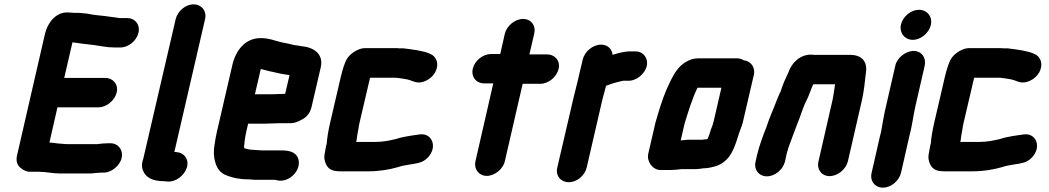

<svg xmlns="http://www.w3.org/2000/svg" viewBox="-20 -749 4817 882"><path d="M564 -666H529C513 -668 506 -670 486 -672C451 -678 416 -678 383 -686L364 -688C355 -689 347 -690 339 -690H321C310 -690 301 -692 289 -692C235 -692 198 -644 186 -591L58 -34C53 -11 58 8 73 21C88 34 104 41 120 40H157C193 40 220 48 257 48H392C406 48 417 45 431 45C436 44 441 44 446 44H456C492 44 531 12 539 -24C547 -60 523 -91 487 -91H477C461 -91 441 -89 428 -87H289C283 -87 277 -87 271 -88L246 -90C233 -91 221 -94 207 -94L244 -256H432C469 -256 507 -287 516 -324C525 -361 500 -391 463 -391H275L313 -555L316 -554L333 -552C340 -551 346 -550 353 -549L370 -547C384 -546 398 -543 412 -542C443 -538 471 -531 504 -531H533C570 -531 607 -561 616 -598C625 -635 601 -666 564 -666Z M787 -661 638 -19C628 8 631 31 647 52C662 71 686 81 721 83C727 83 733 83 740 84L750 85C787 88 827 57 838 22C850 -16 827 -47 793 -50L781 -51L922 -661C931 -698 906 -729 869 -729C832 -729 796 -698 787 -661Z M1232 -316H1151L1178 -432C1192 -429 1205 -425 1217 -422C1244 -417 1269 -409 1297 -406L1310 -404L1290 -318C1277 -318 1246 -316 1232 -316ZM1263 -183H1316C1331 -183 1349 -189 1371 -202C1393 -215 1405 -233 1411 -257L1454 -442C1466 -502 1421 -532 1364 -537L1347 -540L1331 -542C1314 -546 1291 -552 1272 -555C1242 -562 1216 -574 1178 -574C1107 -574 1063 -519 1047 -449L976 -142C973 -129 971 -117 969 -106C964 -74 960 -52 964 -27C969 7 981 37 1010 52C1040 66 1077 75 1123 75H1129C1137 76 1144 77 1152 77H1245C1302 98 1368 35 1350 -20C1341 -47 1315 -58 1275 -58H1183C1174 -58 1164 -60 1153 -60C1148 -60 1132 -62 1127 -62L1113 -65C1109 -66 1106 -67 1103 -68C1102 -70 1101 -72 1101 -75C1101 -76 1102 -76 1101 -77C1102 -82 1103 -88 1103 -94C1105 -109 1107 -126 1111 -143L1120 -181H1201C1215 -181 1249 -183 1263 -183Z M1481 -90 1478 -79C1475 -66 1474 -53 1471 -40C1468 -24 1471 -8 1479 8C1491 31 1510 38 1546 38H1672C1724 38 1769 30 1811 18C1823 13 1840 11 1855 8C1894 1 1921 1 1946 -26C1992 -75 1964 -142 1904 -131C1869 -126 1830 -121 1797 -110C1768 -103 1738 -97 1703 -97H1616L1618 -104C1620 -119 1622 -136 1626 -154C1627 -163 1629 -174 1632 -187L1680 -392H1794C1797 -392 1801 -392 1806 -391L1822 -389C1838 -387 1861 -383 1873 -377L1882 -374C1920 -360 1962 -387 1978 -415C2001 -456 1983 -491 1957 -501L1948 -505C1916 -517 1873 -522 1833 -527H1814C1807 -528 1801 -528 1795 -528H1657C1626 -528 1591 -504 1576 -482C1564 -465 1553 -427 1546 -398L1497 -187C1489 -152 1483 -120 1481 -90Z M2299 -594 2278 -501H2236C2199 -501 2161 -471 2152 -434C2143 -397 2167 -366 2204 -366H2246L2164 -8C2156 28 2180 59 2216 59C2252 59 2291 28 2299 -8L2381 -364H2462C2499 -364 2537 -395 2546 -432C2555 -469 2530 -499 2493 -499H2412L2434 -594C2443 -631 2420 -662 2383 -662C2346 -662 2308 -631 2299 -594Z M2951 -446C2959 -482 2935 -513 2899 -513H2868C2844 -511 2817 -505 2794 -497C2792 -522 2773 -544 2741 -544C2704 -544 2666 -513 2657 -476L2633 -374C2628 -352 2619 -318 2613 -293L2540 21C2531 58 2556 88 2593 88C2630 88 2666 58 2675 21L2748 -295C2753 -315 2760 -336 2764 -355C2781 -361 2799 -368 2817 -372C2825 -373 2836 -378 2844 -378H2868C2904 -378 2943 -410 2951 -446Z M3294 -346 3258 -190C3255 -183 3255 -179 3254 -176C3252 -170 3249 -163 3246 -155L3239 -133L3231 -112L3230 -110C3227 -110 3225 -110 3224 -109C3218 -109 3212 -108 3205 -107H3138L3107 -104L3125 -182C3143 -241 3161 -298 3184 -346ZM3013 32H3059C3073 32 3096 30 3110 28H3166C3173 28 3181 28 3190 27L3206 25C3210 24 3213 24 3216 24C3227 24 3238 22 3250 19C3282 12 3303 1 3326 -25C3347 -52 3358 -83 3369 -118L3376 -140C3382 -158 3386 -164 3392 -186L3443 -405C3451 -440 3428 -469 3397 -472C3387 -478 3377 -481 3366 -481H3186C3165 -481 3144 -474 3122 -459C3084 -433 3063 -384 3041 -336C3022 -291 3006 -238 2991 -186L2958 -43C2950 -8 2977 31 3013 32Z M3586 -7 3592 -34C3593 -39 3594 -46 3598 -57C3600 -66 3603 -75 3606 -82L3617 -112C3624 -131 3635 -160 3643 -181C3658 -216 3668 -256 3686 -290C3698 -313 3705 -340 3716 -362H3816C3815 -359 3815 -350 3814 -347C3811 -330 3809 -311 3805 -292L3740 -8C3731 29 3754 60 3791 60C3828 60 3866 29 3875 -8L3940 -291C3949 -332 3953 -373 3957 -409C3967 -464 3942 -497 3884 -497H3727C3721 -497 3715 -497 3709 -498C3659 -500 3618 -464 3602 -417C3589 -390 3576 -361 3567 -332C3566 -329 3565 -326 3563 -323C3559 -315 3555 -305 3550 -293C3534 -250 3515 -210 3501 -166C3485 -125 3468 -81 3457 -34L3451 -7C3442 30 3466 61 3503 61C3540 61 3577 30 3586 -7Z M4093 -448 4051 -265C4047 -248 4043 -231 4040 -214L4031 -164C4029 -149 4026 -135 4022 -122L3984 45C3975 82 3999 113 4036 113C4073 113 4110 82 4119 45L4157 -122C4170 -169 4175 -217 4186 -265L4228 -448C4236 -484 4213 -515 4177 -515C4141 -515 4101 -484 4093 -448ZM4119 -637C4110 -600 4135 -566 4173 -566C4210 -566 4247 -597 4256 -634C4265 -672 4239 -704 4202 -704C4165 -704 4128 -674 4119 -637Z M4256 -90 4253 -79C4250 -66 4249 -53 4246 -40C4243 -24 4246 -8 4254 8C4266 31 4285 38 4321 38H4447C4499 38 4544 30 4586 18C4598 13 4615 11 4630 8C4669 1 4696 1 4721 -26C4767 -75 4739 -142 4679 -131C4644 -126 4605 -121 4572 -110C4543 -103 4513 -97 4478 -97H4391L4393 -104C4395 -119 4397 -136 4401 -154C4402 -163 4404 -174 4407 -187L4455 -392H4569C4572 -392 4576 -392 4581 -391L4597 -389C4613 -387 4636 -383 4648 -377L4657 -374C4695 -360 4737 -387 4753 -415C4776 -456 4758 -491 4732 -501L4723 -505C4691 -517 4648 -522 4608 -527H4589C4582 -528 4576 -528 4570 -528H4432C4401 -528 4366 -504 4351 -482C4339 -465 4328 -427 4321 -398L4272 -187C4264 -152 4258 -120 4256 -90Z"/></svg>

Font: Electronic
Style: UltThkIt
Weight: 900
Version: Version 1.011